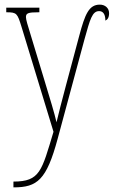

<svg xmlns="http://www.w3.org/2000/svg" viewBox="-20 -569 496 829"><path d="M38 215V240H39C141 240 181 208 229 30L345 -400C369 -486 378 -521 408 -521C421 -521 435 -513 435 -480C444 -484 451 -493 451 -512C451 -534 434 -549 411 -549C364 -549 347 -508 322 -414L265 -201C247 -135 233 -78 224 -41C216 -77 196 -143 171 -225L111 -423C100 -459 92 -484 92 -495C92 -512 101 -516 147 -516H150V-536H7V-516H8C53 -516 55 -511 73 -453L211 0C160 169 153 215 38 215Z"/></svg>

Font: Noto Serif ExtraCondensed Thin
Style: Regular
Weight: 100
Width: 2
Designer: Monotype Design Team
Foundry: Monotype Imaging Inc.
Version: Version 2.013